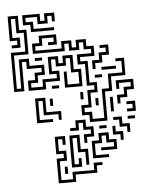

<svg xmlns="http://www.w3.org/2000/svg" viewBox="-51 -725 647 790"><g transform="rotate(-5 272.5 -330.0)"><path d="M10 -369V-531H70V-609H40V-669H22V-591H52V-549H16V-561H40V-579H10V-681H52V-621H82V-519H22V-381H40V-501H82V-471H142V-429H112V-399H82V-381H130V-411H190V-429H160V-501H202V-471H220V-501H262V-441H292V-369H220V-435H232V-381H280V-429H250V-489H232V-459H190V-489H172V-441H202V-399H142V-369H70V-411H100V-441H130V-459H70V-489H52V-369ZM100 -609V-639H70V-681H142V-651H160V-681H202V-645H190V-669H172V-639H130V-669H82V-651H112V-621H196V-609ZM310 -219V-249H280V-291H310V-351H340V-369H310V-459H280V-501H340V-519H310V-549H292V-519H250V-549H232V-519H100V-561H130V-591H202V-549H166V-561H190V-579H142V-549H112V-531H220V-561H262V-531H280V-561H322V-531H352V-489H292V-471H322V-381H352V-339H322V-279H292V-261H322V-231H370V-351H400V-411H460V-459H436V-471H472V-399H412V-339H382V-219ZM340 -435V-471H370V-501H400V-519H376V-531H412V-489H382V-459H352V-435ZM106 -489V-501H136V-489ZM376 -429V-441H436V-429ZM346 -399V-411H376V-399ZM166 -369V-381H196V-369ZM430 -285V-321H460V-351H490V-369H442V-345H430V-381H502V-339H472V-309H442V-285ZM280 -315V-345H292V-315ZM340 -285V-315H352V-285ZM400 -255V-315H412V-255ZM466 -249V-261H490V-279H466V-291H502V-249ZM280 -135V-171H310V-189H280V-219H262V-189H226V-201H250V-231H292V-201H322V-159H292V-135ZM460 -165V-189H430V-219H406V-231H442V-201H472V-165ZM466 -219V-231H496V-219ZM346 -189V-201H376V-189ZM430 -135V-159H400V-195H412V-171H442V-135ZM160 21V-81H190V-99H160V-171H202V-135H190V-159H172V-111H202V-69H172V9H220V-21H310V-51H346V-39H322V-9H232V21ZM220 -39V-171H262V-111H292V-45H280V-99H250V-159H232V-51H250V-75H262V-39ZM310 -69V-141H340V-171H382V-141H412V-99H346V-111H400V-129H370V-159H352V-129H322V-81H376V-69ZM190 -15V-45H202V-15ZM93 -233V-335H135V-275H195V-239H183V-263H123V-323H105V-245H159V-233ZM153 -299V-329H165V-299Z"/></g></svg>

Font: Rubik Maze
Style: Regular
Weight: 400
Designer: Hubert and Fischer, NaN
Foundry: Hubert and Fischer, NaN
Version: Version 2.200